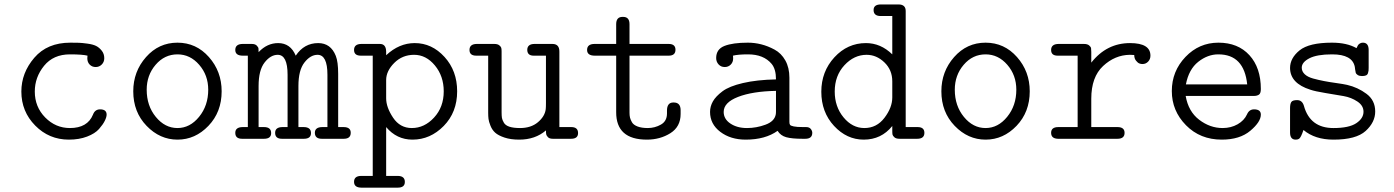

<svg xmlns="http://www.w3.org/2000/svg" viewBox="-20 -631 6339 873"><path d="M77.1 -214.8Q77.1 -299.8 136 -368.4Q194.8 -437 299.8 -437Q323.7 -437 338.4 -436.5Q353 -436 377.9 -432.6Q402.8 -429.2 417 -422.1Q431.2 -415 442.6 -400.6Q454.1 -386.2 454.1 -366.2Q454.1 -349.1 442.6 -337.6Q431.2 -326.2 415 -326.2Q398.9 -326.2 387.9 -337.2Q377 -348.1 377 -366.2Q377 -374 377.9 -377.9Q355 -383.8 297.9 -383.8Q222.7 -383.8 180.4 -331.8Q138.2 -279.8 138.2 -214.8Q138.2 -145 185.5 -96.9Q232.9 -48.8 297.9 -48.8Q377.9 -48.8 402.8 -109.9Q411.6 -133.8 435.1 -133.8Q464.8 -133.8 464.8 -109.9Q464.8 -98.6 456.5 -81.8Q448.2 -64.9 430.2 -44.4Q412.1 -23.9 376 -10Q339.8 3.9 293 3.9Q203.1 3.9 140.1 -60.1Q77.1 -124 77.1 -214.8Z M585.9 -215.8Q585.9 -305.7 643.8 -371.3Q701.7 -437 786.9 -437Q872.1 -437 929.9 -371.6Q987.8 -306.2 987.8 -215.8Q987.8 -121.6 927.7 -58.8Q867.7 3.9 787.1 3.9Q707 3.9 646.5 -58.8Q585.9 -121.6 585.9 -215.8ZM647 -223.1Q647 -149.9 688.5 -99.4Q730 -48.8 786.9 -48.8Q843.8 -48.8 885.3 -99.9Q926.8 -150.9 926.8 -223.1Q926.8 -289.1 885.7 -336.4Q844.7 -383.8 787.1 -383.8Q728 -383.8 687.5 -336.4Q647 -289.1 647 -223.1Z M1049.8 -26.9Q1049.8 -52.7 1083 -53.2H1106.9V-377.9Q1106.9 -377.9 1084 -377.9Q1049.8 -377.9 1049.8 -403.8Q1049.8 -430.7 1083 -431.2H1125Q1140.1 -431.2 1147.5 -423.6Q1154.8 -416 1155.3 -410.4Q1155.8 -404.8 1155.8 -394Q1194.8 -435.1 1244.6 -435.1Q1300.8 -435.1 1324.7 -377.9Q1362.8 -435.1 1426.8 -435.1Q1483.9 -435.1 1506.8 -377Q1517.6 -350.1 1517.6 -294.9Q1517.6 -292.5 1517.6 -290V-53.2H1542Q1575.2 -53.2 1574.7 -26.9Q1574.7 0 1543 0H1442.9Q1412.1 0 1411.6 -26.9Q1411.6 -52.7 1444.8 -53.2H1468.8V-291Q1468.8 -381.8 1423.8 -381.8Q1391.6 -381.8 1364.3 -346.9Q1336.9 -312 1336.9 -240.2V-53.2H1360.8Q1394 -53.2 1394 -25.9Q1394 0 1361.8 0H1261.7Q1231 0 1231 -26.9Q1231 -52.7 1263.7 -53.2H1287.6V-291Q1287.6 -381.8 1242.7 -381.8Q1210.4 -381.8 1183.1 -346.9Q1155.8 -312 1155.8 -240.2V-53.2H1180.7Q1212.9 -53.2 1212.9 -25.9Q1212.9 0 1180.7 0H1080.6Q1049.8 0 1049.8 -26.9Z M1589.8 195.8Q1589.8 168.9 1622.6 168.9H1674.8V-377.9H1620.6Q1589.8 -377.9 1589.8 -403.8Q1589.8 -430.7 1622.6 -431.2H1707.5Q1735.4 -431.2 1735.8 -396V-379.9Q1794.9 -435.1 1865.7 -435.1Q1943.8 -435.1 2001.2 -372.1Q2058.6 -309.1 2058.6 -215.8Q2058.6 -120.6 1997.6 -58.3Q1936.5 3.9 1855.5 3.9Q1783.7 3.9 1735.8 -53.2V168.9H1790.5Q1820.8 169.9 1820.8 196.3Q1820.8 222.2 1788.6 222.2H1622.6Q1589.8 221.7 1589.8 195.8ZM1735.8 -184.1Q1735.8 -143.1 1767.3 -95.9Q1798.8 -48.8 1852.5 -48.8Q1909.7 -48.8 1953.6 -96.4Q1997.6 -144 1997.6 -215.8Q1997.6 -284.7 1957.5 -333.3Q1917.5 -381.8 1862.8 -381.8Q1809.6 -381.8 1772.7 -345Q1735.8 -308.1 1735.8 -267.1Z M2114.7 -403.8Q2114.7 -430.7 2147.5 -431.2H2227.5Q2242.7 -431.2 2250.2 -425Q2257.8 -418.9 2259.3 -413.1Q2260.7 -407.2 2260.7 -397V-120.1Q2260.7 -104 2262.2 -95Q2263.7 -85.9 2270.8 -73.5Q2277.8 -61 2296.1 -54.9Q2314.5 -48.8 2344.7 -48.8Q2394.5 -48.8 2426 -75.4Q2457.5 -102.1 2461.4 -134.8Q2462.4 -143.6 2462.4 -163.1V-377.9H2406.7Q2377.9 -377.9 2377.4 -403.8Q2377.4 -430.7 2409.7 -431.2H2491.7Q2523.9 -431.2 2523.4 -396V-53.2H2577.6Q2608.4 -53.2 2608.4 -25.9Q2608.4 0 2576.7 0H2493.7Q2478.5 0 2471.7 -7.1Q2464.8 -14.2 2463.6 -20Q2462.4 -25.9 2462.4 -38.1Q2413.6 3.9 2340.8 3.9Q2301.8 3.9 2273.7 -5.6Q2245.6 -15.1 2231.7 -27.6Q2217.8 -40 2210.2 -59.1Q2202.6 -78.1 2201.2 -90.1Q2199.7 -102.1 2199.7 -118.2V-377.9H2145.5Q2114.7 -377.9 2114.7 -403.8Z M2649.4 -403.8Q2649.4 -430.7 2682.6 -431.2H2781.7V-521Q2781.7 -554.2 2810.5 -554.2Q2810.5 -554.2 2813.5 -554.2Q2842.3 -554.2 2842.3 -521V-431.2H3020.5Q3051.3 -431.2 3051.3 -404.8Q3051.3 -377.9 3020.5 -377.9H2842.3V-118.2Q2842.3 -106 2844.5 -96.4Q2846.7 -86.9 2853.5 -75Q2860.4 -63 2878.9 -55.9Q2897.5 -48.8 2925.3 -48.8Q2957.5 -48.8 2985.1 -64.5Q3012.7 -80.1 3012.7 -115.2V-127.9Q3012.7 -165 3041.5 -165H3043.5Q3074.2 -165 3074.7 -130.9V-112.8Q3074.7 -54.7 3028.1 -25.4Q2981.4 3.9 2921.4 3.9Q2781.2 3.9 2781.7 -121.1V-377.9H2684.6Q2649.4 -377.9 2649.4 -403.8Z M3208.5 -122.1Q3208.5 -147 3221.4 -169.9Q3234.4 -192.9 3264.9 -215.8Q3295.4 -238.8 3357.9 -253.4Q3420.4 -268.1 3508.3 -270Q3508.3 -316.9 3488.3 -340.8Q3452.1 -383.8 3381.3 -383.8Q3336.4 -383.8 3312.5 -377.9Q3313.5 -374 3313.5 -365.2Q3313.5 -348.1 3302.5 -337.2Q3291.5 -326.2 3275.4 -326.2Q3258.3 -326.2 3247.3 -338.1Q3236.3 -350.1 3236.3 -367.2Q3236.3 -407.2 3273.9 -422.1Q3311.5 -437 3380.4 -437Q3411.1 -437 3441.2 -429.4Q3471.2 -421.9 3501.7 -405.5Q3532.2 -389.2 3550.8 -356.2Q3569.3 -323.2 3569.3 -277.8V-76.2Q3569.3 -67.4 3572.3 -63.2Q3575.2 -59.1 3588.9 -56.2Q3602.5 -53.2 3632.3 -53.2H3645.5Q3659.7 -53.2 3666.5 -44.7Q3673.3 -36.1 3673.3 -26.9Q3673.3 0 3641.6 0H3628.4Q3580.6 0 3554.9 -7.1Q3529.3 -14.2 3515.6 -36.1Q3459.5 3.9 3370.6 3.9Q3301.8 3.9 3255.1 -31.5Q3208.5 -66.9 3208.5 -122.1ZM3270.5 -122.1Q3270.5 -89.8 3301 -69.3Q3331.5 -48.8 3376.5 -48.8Q3419.4 -48.8 3460.4 -64Q3501.5 -79.1 3507.3 -110.8Q3508.3 -115.7 3508.3 -126V-217.8Q3401.4 -215.8 3335.9 -190.4Q3270.5 -165 3270.5 -122.1Z M3714.4 -213.9Q3714.4 -305.7 3773.9 -370.4Q3833.5 -435.1 3917.5 -435.1Q3984.4 -435.1 4037.1 -383.8V-558.1H3982.4Q3952.1 -559.1 3952.1 -585.4Q3952.1 -610.8 3985.4 -610.8H4065.4Q4098.6 -610.8 4098.1 -580.1V-53.2H4152.3Q4183.1 -53.2 4183.1 -26.9Q4183.1 0 4150.4 0H4070.3Q4054.2 0 4046.9 -6.6Q4039.6 -13.2 4038.3 -18.6Q4037.1 -23.9 4037.1 -35.2V-58.1Q3987.3 3.9 3907.2 3.9Q3830.1 3.9 3772.2 -58.6Q3714.4 -121.1 3714.4 -213.9ZM3775.4 -214.8Q3775.4 -146 3815.4 -97.4Q3855.5 -48.8 3910.2 -48.8Q3966.3 -48.8 4001.7 -95.5Q4037.1 -142.1 4037.1 -188V-261.2Q4037.1 -313 4001.2 -347.4Q3965.3 -381.8 3920.4 -381.8Q3863.3 -381.8 3819.3 -334.2Q3775.4 -286.6 3775.4 -214.8Z M4260.3 -215.8Q4260.3 -305.7 4318.1 -371.3Q4376 -437 4461.2 -437Q4546.4 -437 4604.2 -371.6Q4662.1 -306.2 4662.1 -215.8Q4662.1 -121.6 4602.1 -58.8Q4542 3.9 4461.4 3.9Q4381.3 3.9 4320.8 -58.8Q4260.3 -121.6 4260.3 -215.8ZM4321.3 -223.1Q4321.3 -149.9 4362.8 -99.4Q4404.3 -48.8 4461.2 -48.8Q4518.1 -48.8 4559.6 -99.9Q4601.1 -150.9 4601.1 -223.1Q4601.1 -289.1 4560.1 -336.4Q4519 -383.8 4461.4 -383.8Q4402.3 -383.8 4361.8 -336.4Q4321.3 -289.1 4321.3 -223.1Z M4792 -53.2H4879.9V-377.9H4789.1Q4759.3 -377.9 4759.3 -403.8Q4759.3 -430.7 4793 -431.2H4908.2Q4924.3 -431.2 4932.1 -424.6Q4939.9 -418 4940.9 -411.9Q4941.9 -405.8 4941.9 -395V-346.2Q5011.7 -435.1 5118.2 -435.1Q5210.9 -435.1 5210.9 -377.9Q5210.9 -361.8 5200.4 -350.8Q5189.9 -339.8 5174.3 -339.8Q5167.5 -339.8 5160.4 -342.5Q5153.3 -345.2 5145.3 -355.2Q5137.2 -365.2 5137.2 -380.9Q5130.4 -381.8 5117.2 -381.8Q5049.3 -380.9 4995.6 -330.8Q4941.9 -280.8 4941.9 -182.1V-53.2H5061Q5093.3 -53.2 5093.3 -26.9Q5093.3 0 5061 0H4790Q4759.3 -1 4759.3 -27.1Q4759.3 -53.2 4792 -53.2Z M5520 -437Q5608.9 -437 5660.9 -380.1Q5712.9 -323.2 5712.9 -226.1Q5712.9 -206.1 5703.9 -200.4Q5694.8 -194.8 5682.1 -194.8H5371.1Q5383.3 -124 5432.6 -86.4Q5481.9 -48.8 5539.1 -48.8Q5577.1 -48.8 5607.2 -65.9Q5637.2 -83 5649.9 -110.8Q5659.7 -133.8 5682.1 -133.8Q5712.9 -133.8 5712.9 -109.9Q5712.9 -76.7 5665 -36.4Q5617.2 3.9 5535.2 3.9Q5437 3.9 5372.6 -61.5Q5308.1 -127 5308.1 -217Q5308.1 -307.1 5370.1 -372.1Q5432.1 -437 5520 -437ZM5372.1 -247.1H5650.9Q5636.7 -383.8 5520 -383.8Q5519.5 -383.8 5519 -383.8Q5471.2 -383.8 5428.2 -349.9Q5385.3 -315.9 5372.1 -247.1Z M5845.7 -28.8V-139.2Q5845.7 -158.2 5851.3 -167Q5856.9 -175.8 5877.9 -175.8Q5900.9 -175.8 5908.7 -149.9Q5936.5 -48.8 6043 -48.8Q6113.8 -48.8 6146.7 -70.8Q6179.7 -92.8 6179.7 -123Q6179.7 -150.9 6151.9 -169.4Q6124 -188 6089.4 -194.1Q6054.7 -200.2 6006.8 -208Q5959 -215.8 5938 -223.1Q5846.2 -252 5845.7 -321.8Q5845.7 -366.7 5888.9 -401.9Q5932.1 -437 6036.1 -437Q6104 -437 6147.9 -412.1Q6151.9 -420.9 6154.3 -425Q6156.7 -429.2 6162.8 -433.1Q6168.9 -437 6176.8 -437Q6202.6 -437 6203.1 -404.8V-323.2Q6203.1 -313.5 6202.6 -309.8Q6202.1 -306.2 6200 -298.6Q6197.8 -291 6190.9 -288.1Q6184.1 -285.2 6172.9 -285.2Q6160.6 -285.2 6153.3 -290Q6146 -294.9 6144.5 -299.6Q6143.1 -304.2 6141.6 -315.2Q6140.1 -326.2 6140.1 -327.1Q6128.9 -383.8 6037.6 -383.8Q6036.6 -383.8 6036.1 -383.8Q5968.3 -383.8 5933.6 -366Q5898.9 -348.1 5898.9 -323.2Q5898.9 -306.2 5912.4 -293.5Q5925.8 -280.8 5950.9 -273.9Q5976.1 -267.1 6000 -262.5Q6023.9 -257.8 6055.9 -253.4Q6087.9 -249 6105 -245.1Q6153.8 -233.9 6193.4 -204.3Q6232.9 -174.8 6232.9 -124Q6232.9 -75.2 6189.5 -35.6Q6146 3.9 6043.9 3.9H6043Q5959 3.9 5906.7 -40Q5895.5 -5.9 5886.7 0Q5880.9 3.9 5872.1 3.9Q5871.6 3.9 5871.1 3.9Q5845.7 3.9 5845.7 -28.8Z"/></svg>

Font: CMU Typewriter Text
Style: Light
Weight: 200
Version: Version 0.7.0